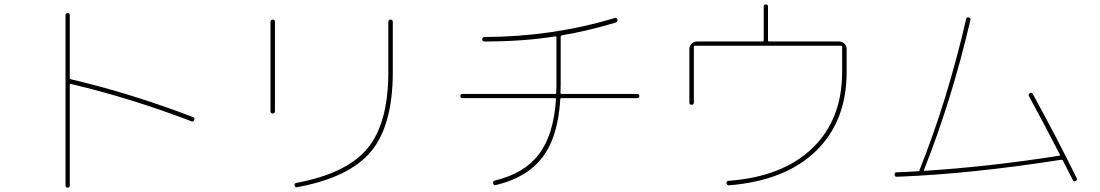

<svg xmlns="http://www.w3.org/2000/svg" viewBox="-20 -820 5040 880"><path d="M280.3 30.3V-750Q280.3 -759.8 290 -759.8Q299.8 -759.8 299.8 -750V-462.9Q299.8 -458 303.7 -457Q579.1 -392.6 865.2 -283.2Q874 -279.3 870.1 -270Q866.2 -260.7 858.4 -263.7Q581.1 -370.1 303.7 -435.5Q302.7 -436.5 301.3 -435.1Q299.8 -433.6 299.8 -431.6V30.3Q299.8 40 290 40Q280.3 40 280.3 30.3Z M1340.8 38.1Q1332 40 1330.1 30.3Q1328.1 21.5 1336.9 18.6Q1568.4 -24.4 1664.1 -139.6Q1759.8 -254.9 1759.8 -490.2V-719.7Q1759.8 -729.5 1770 -730Q1780.3 -730.5 1780.3 -719.7V-490.2Q1780.3 -246.1 1680.7 -126Q1581.1 -5.9 1340.8 38.1ZM1219.7 -309.6V-719.7Q1219.7 -729.5 1230 -730Q1240.2 -730.5 1240.2 -719.7V-309.6Q1240.2 -299.8 1230 -299.8Q1219.7 -299.8 1219.7 -309.6Z M2099.6 -370.1Q2089.8 -370.1 2089.8 -379.9Q2089.8 -389.6 2099.6 -389.6H2524.4Q2529.3 -389.6 2529.3 -395Q2529.3 -400.4 2529.8 -412.1Q2530.3 -423.8 2530.3 -429.7V-649.4Q2530.3 -653.3 2525.4 -653.3Q2380.9 -629.9 2201.2 -629.9Q2190.4 -629.9 2190.4 -640.1Q2190.4 -650.4 2201.2 -650.4Q2511.7 -651.4 2796.9 -737.3Q2805.7 -741.2 2809.6 -730.5Q2813.5 -721.7 2802.7 -716.8Q2676.8 -678.7 2555.7 -658.2Q2549.8 -656.2 2549.8 -652.3V-429.7Q2549.8 -423.8 2549.3 -412.1Q2548.8 -400.4 2548.8 -395Q2548.8 -389.6 2553.7 -389.6H2900.4Q2910.2 -389.6 2910.2 -379.9Q2910.2 -370.1 2900.4 -370.1H2552.7Q2547.9 -370.1 2547.9 -365.2Q2538.1 -193.4 2466.3 -99.1Q2394.5 -4.9 2252 28.3Q2242.2 30.3 2240.2 20Q2238.3 9.8 2247.1 7.8Q2382.8 -24.4 2450.2 -113.3Q2517.6 -202.1 2528.3 -365.2Q2528.3 -370.1 2523.4 -370.1Z M3139.6 -349.6V-594.7Q3139.6 -609.4 3149.9 -619.6Q3160.2 -629.9 3174.8 -629.9H3474.6Q3479.5 -629.9 3480.5 -634.8V-790Q3480.5 -799.8 3490.2 -799.8Q3500 -799.8 3500 -790V-634.8Q3500 -629.9 3504.9 -629.9H3825.2Q3839.8 -629.9 3850.1 -620.1Q3860.4 -610.4 3860.4 -594.7V-490.2Q3860.4 -263.7 3719.2 -127.4Q3578.1 8.8 3321.3 29.3Q3310.5 29.3 3309.6 19.5Q3309.6 8.8 3319.3 8.8Q3567.4 -9.8 3703.6 -141.1Q3839.8 -272.5 3839.8 -490.2V-605.5Q3839.8 -610.4 3835 -610.4H3165Q3160.2 -610.4 3160.2 -605.5V-349.6Q3160.2 -339.8 3149.9 -339.8Q3139.6 -339.8 3139.6 -349.6Z M4089.8 -9.8Q4080.1 -9.8 4080.1 -20Q4080.1 -30.3 4088.9 -30.3Q4122.1 -31.2 4190.4 -35.2Q4194.3 -35.2 4194.3 -39.1Q4194.3 -42 4195.3 -43Q4320.3 -354.5 4408.2 -732.4Q4410.2 -742.2 4419.9 -740.2Q4429.7 -738.3 4427.7 -728.5Q4342.8 -363.3 4214.8 -41Q4212.9 -37.1 4217.8 -37.1Q4513.7 -55.7 4835 -106.4Q4839.8 -106.4 4837.9 -111.3Q4768.6 -246.1 4696.3 -378.9Q4691.4 -387.7 4700.2 -393.1Q4709 -398.4 4713.9 -388.7Q4827.1 -182.6 4915 -2.9Q4918.9 5.9 4910.2 9.8Q4900.4 13.7 4897.5 5.9L4851.6 -84Q4850.6 -87.9 4844.7 -87.9Q4427.7 -22.5 4089.8 -9.8Z"/></svg>

Font: Rounded Mgen+ 1mn thin
Style: Regular
Weight: 100
Designer: [Source Han Sans]
Ryoko NISHIZUKA  (kana & ideographs); Paul D. Hunt (Latin, Greek & Cyrillic); Wenlong ZHANG  (bopomofo
Version: Version 1.059.20150602